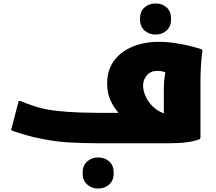

<svg xmlns="http://www.w3.org/2000/svg" viewBox="-20 -829 1252 1111"><path d="M548 0Q458 0 369.5 -5.5Q281 -11 172 -36Q153 -41 128 -48Q103 -55 80 -62.5Q57 -70 44 -76L88 -244H100Q111 -239 130.5 -231.5Q150 -224 169.5 -218Q189 -212 200 -208Q253 -193 317.5 -186.5Q382 -180 443.5 -178Q505 -176 548 -176H666Q637 -208 618.5 -250.5Q600 -293 600 -346Q600 -423 639.5 -477Q679 -531 747 -559Q815 -587 900 -587Q954 -587 1022 -575Q1090 -563 1148 -543L1152 -535Q1148 -517 1145.5 -487Q1143 -457 1141.5 -426Q1140 -395 1140 -375V-32L1136 -24Q1106 -12 1062.5 -6Q1019 0 956 0ZM808 -335Q808 -303 823 -270.5Q838 -238 865 -212Q892 -186 928 -173V-308Q928 -340 930.5 -365Q933 -390 937 -411Q928 -414 916 -416.5Q904 -419 891 -419Q851 -419 829.5 -393Q808 -367 808 -335ZM880 -629Q843 -629 816.5 -652.5Q790 -676 790 -719Q790 -763 816.5 -786Q843 -809 880 -809Q918 -809 944 -786Q970 -763 970 -719Q970 -676 944 -652.5Q918 -629 880 -629ZM458 172Q458 128 484.5 105Q511 82 548 82Q586 82 612 105Q638 128 638 172Q638 215 612 238.5Q586 262 548 262Q511 262 484.5 238.5Q458 215 458 172Z"/></svg>

Font: Kufam Black
Style: Regular
Weight: 900
Designer: Wael Morcos, Artur Schmal
Foundry: Original Type
Version: Version 1.301; ttfautohint (v1.8.3)